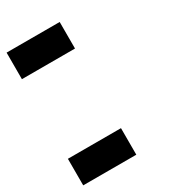

<svg xmlns="http://www.w3.org/2000/svg" viewBox="-158 -704 692 783"><g transform="rotate(-30 187.5 -312.5)"><path d="M0 0H250V-125H0ZM0 -500H250V-625H0Z"/></g></svg>

Font: Faithful 32x
Style: Bold
Weight: 400
Foundry: Faithful Resource Pack
Version: Version 1.0; January 27, 2023